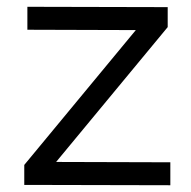

<svg xmlns="http://www.w3.org/2000/svg" viewBox="-20 -547 566 568"><path d="M51.8 0V-59.1L381.8 -458L61 -459V-526.9L476.1 -525.9V-466.8L146 -67.9L483.9 -66.9V1Z"/></svg>

Font: Montserrat Light
Style: Regular
Weight: 300
Designer: Julieta Ulanovsky
Foundry: Julieta Ulanovsky
Version: Version 1.000;PS 002.000;hotconv 1.0.70;makeotf.lib2.5.58329